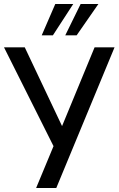

<svg xmlns="http://www.w3.org/2000/svg" viewBox="-23 -942 594 962"><path d="M158 0 254 -231 252 -196 -3 -705H101L297 -291H280L451 -705H551L259 0ZM186 -765 254 -922H344L242 -765ZM304 -765 381 -922H470L361 -765Z"/></svg>

Font: Nunito Sans 10pt Condensed SemiBold
Style: Regular
Weight: 600
Width: 3
Designer: Vernon Adams
Foundry: Vernon Adams
Version: Version 3.101;gftools[0.9.27]